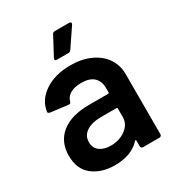

<svg xmlns="http://www.w3.org/2000/svg" viewBox="-169 -810 861 929"><g transform="rotate(-30 261.0 -346.0)"><path d="M468 -349V-12Q468 -7 464.5 -3.5Q461 0 456 0H364Q359 0 355.5 -3.5Q352 -7 352 -12V-44Q352 -47 350 -47.5Q348 -48 346 -46Q297 8 204 8Q129 8 80.5 -30Q32 -68 32 -143Q32 -221 86.5 -264.5Q141 -308 240 -308H347Q352 -308 352 -313V-337Q352 -376 329 -397.5Q306 -419 260 -419Q222 -419 198.5 -405.5Q175 -392 169 -368Q166 -356 155 -358L58 -370Q53 -371 49.5 -373.5Q46 -376 47 -380Q55 -441 112.5 -480Q170 -519 257 -519Q320 -519 368 -497Q416 -475 442 -436.5Q468 -398 468 -349ZM352 -176V-223Q352 -228 347 -228H263Q210 -228 179.5 -208Q149 -188 149 -151Q149 -119 172.5 -101.5Q196 -84 233 -84Q282 -84 317 -110Q352 -136 352 -176ZM206 -589 261 -692Q265 -700 276 -700H355Q362 -700 364.5 -695.5Q367 -691 363 -685L294 -583Q289 -575 280 -575H214Q207 -575 205 -579Q203 -583 206 -589Z"/></g></svg>

Font: Amber EN SemiBold
Style: Regular
Weight: 600
Designer: Jeremy Tribby
Foundry: Tribby Type
Version: Version 1.408 November 24, 2021